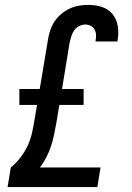

<svg xmlns="http://www.w3.org/2000/svg" viewBox="-20 -763 540 783"><path d="M11 0 24 -80Q46 -98 64 -121.5Q82 -145 93.5 -170.5Q105 -196 111 -223Q117 -250 121 -276L131 -335H59V-400H142L176 -603Q179 -622 185.5 -641Q192 -660 203.5 -677Q215 -694 231 -707Q247 -720 265.5 -728.5Q284 -737 303 -740Q322 -743 341 -743Q370 -743 396 -734.5Q422 -726 438.5 -706Q455 -686 460 -658Q465 -630 460 -602L459 -594H369L370 -598Q372 -610 371.5 -621.5Q371 -633 365.5 -643Q360 -653 349.5 -658Q339 -663 327 -663Q315 -663 302.5 -656.5Q290 -650 282.5 -639Q275 -628 271 -615.5Q267 -603 264 -590L233 -400H321V-335H222L210 -263Q206 -240 201 -216Q196 -192 188.5 -168.5Q181 -145 169.5 -122.5Q158 -100 143 -80H390L377 0Z"/></svg>

Font: Iosevka Curly Slab Medium
Style: Italic
Weight: 500
Italic angle: -9°
Monospace: yes
Designer: Belleve Invis
Foundry: Belleve Invis
Version: Version 22.1.2; ttfautohint (v1.8.4)